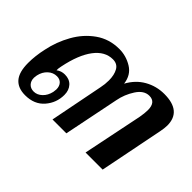

<svg xmlns="http://www.w3.org/2000/svg" viewBox="-84 -629 842 842"><g transform="rotate(45 337.5 -208.0)"><path d="M24 -100Q24 -144 35 -193Q47 -252 77 -305.5Q107 -359 154.5 -392.5Q202 -426 264 -426Q306 -426 343 -403.5Q380 -381 386 -333Q411 -379 452.5 -402.5Q494 -426 543 -426Q650 -426 650 -337Q650 -321 645 -296L586 0H480L537 -278Q542 -306 542 -325Q542 -374 502 -374Q469 -374 445 -337Q421 -300 413 -257L361 0H275L324 -249Q329 -272 329 -296Q329 -330 316.5 -352Q304 -374 276 -374Q227 -374 191.5 -327Q156 -280 138 -192Q134 -174 135 -165Q152 -178 174 -178Q203 -178 219.5 -160Q236 -142 236 -113Q236 -64 204 -27Q172 10 115 10Q70 10 47 -16.5Q24 -43 24 -100ZM192 -88Q194 -100 194 -105Q194 -125 183.5 -136.5Q173 -148 155 -148Q132 -148 114 -131.5Q96 -115 90 -88Q88 -76 88 -72Q88 -52 99.5 -40Q111 -28 130 -28Q151 -28 168.5 -44.5Q186 -61 192 -88Z"/></g></svg>

Font: Taviraj Medium
Style: Italic
Weight: 500
Italic angle: -12°
Designer: Katatrad Team
Foundry: CadsonDemak
Version: Version 1.001